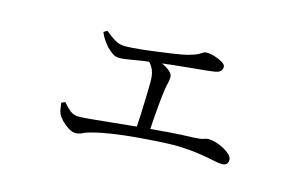

<svg xmlns="http://www.w3.org/2000/svg" viewBox="-60 -599 1121 703"><g transform="rotate(15 500.0 -247.5)"><path d="M260 -43Q248 -43 233.5 -52Q219 -61 207 -73.5Q195 -86 191 -95Q187 -103 185.5 -113Q184 -123 182 -137L196 -143Q208 -128 222.5 -116Q237 -104 257 -104Q268 -104 301.5 -107Q335 -110 382 -115Q429 -120 482 -125Q535 -130 587.5 -134Q640 -138 684 -139Q710 -140 720 -144Q730 -148 738 -148Q749 -148 765 -143.5Q781 -139 796 -131Q811 -123 821 -113.5Q831 -104 831 -94Q831 -83 825 -77.5Q819 -72 807 -72Q797 -72 776 -76.5Q755 -81 724.5 -86Q694 -91 654 -93Q623 -95 579 -92.5Q535 -90 486 -86Q437 -82 393.5 -75.5Q350 -69 321 -61Q299 -56 286.5 -49.5Q274 -43 260 -43ZM471 -105Q473 -133 474.5 -170Q476 -207 477 -242.5Q478 -278 478 -296Q478 -323 471 -339.5Q464 -356 447 -373L459 -386Q473 -382 488 -376.5Q503 -371 515.5 -364Q528 -357 536 -348.5Q544 -340 544 -330Q544 -319 541 -308Q538 -297 536 -283Q533 -265 530 -234Q527 -203 524.5 -169Q522 -135 521 -107ZM344 -350Q330 -350 318.5 -358Q307 -366 296 -377Q288 -386 279 -399Q270 -412 264 -427L277 -435Q295 -420 313.5 -408.5Q332 -397 353 -397Q377 -397 422 -402Q467 -407 522 -415Q566 -421 589 -427.5Q612 -434 622 -439.5Q632 -445 637 -448.5Q642 -452 650 -452Q664 -452 681 -446.5Q698 -441 710.5 -433.5Q723 -426 723 -417Q723 -408 716.5 -401Q710 -394 694 -392Q682 -390 656.5 -387.5Q631 -385 600 -382Q569 -379 537 -375.5Q505 -372 479 -368Q432 -363 396.5 -356.5Q361 -350 344 -350Z"/></g></svg>

Font: Noto Serif HK ExtraLight Light
Style: Regular
Weight: 300
Version: Version 2.002-H1;hotconv 1.1.0;makeotfexe 2.6.0